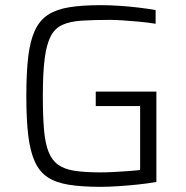

<svg xmlns="http://www.w3.org/2000/svg" viewBox="-20 -716 719 744"><path d="M370 8Q298 8 247.5 0Q197 -8 165 -29Q133 -50 115 -89.5Q97 -129 89.5 -191Q82 -253 82 -344Q82 -435 89.5 -497Q97 -559 115.5 -598.5Q134 -638 166.5 -659Q199 -680 249 -688Q299 -696 370 -696Q404 -696 442.5 -693.5Q481 -691 518 -686.5Q555 -682 583 -677V-624Q552 -629 519 -632Q486 -635 456.5 -637Q427 -639 407 -639Q342 -639 296.5 -636Q251 -633 221.5 -619.5Q192 -606 176 -574.5Q160 -543 153 -487.5Q146 -432 146 -344Q146 -267 150.5 -214Q155 -161 168 -128Q181 -95 205.5 -77.5Q230 -60 270 -54Q310 -48 370 -48Q393 -48 421 -49.5Q449 -51 477 -53Q505 -55 523 -57V-305H351V-361H586V-11Q553 -5 514.5 -1Q476 3 438 5.5Q400 8 370 8Z"/></svg>

Font: Saira Thin Light
Style: Regular
Weight: 300
Version: Version 1.101